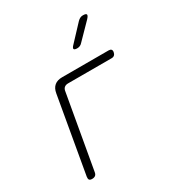

<svg xmlns="http://www.w3.org/2000/svg" viewBox="-186 -909 972 1043"><g transform="rotate(-30 300.0 -387.5)"><path d="M88 10Q75 10 70.5 4Q66 -2 68 -15L151 -490Q156 -520 174 -535Q192 -550 222 -550H514Q525 -550 530 -544.5Q535 -539 533 -528Q531 -517 524.5 -511Q518 -505 507 -505H234Q219 -505 210 -497.5Q201 -490 199 -475L118 -15Q116 -2 108.5 4Q101 10 88 10ZM373 -645Q355 -645 352.5 -652Q350 -659 364 -673L454 -769Q462 -777 470 -781Q478 -785 488 -785Q508 -785 510 -777.5Q512 -770 497 -754L404 -659Q398 -652 390 -648.5Q382 -645 373 -645Z"/></g></svg>

Font: Maple Mono Thin
Style: Italic
Weight: 250
Italic angle: -10°
Monospace: yes
Designer: subframe7536
Version: Version 7.000